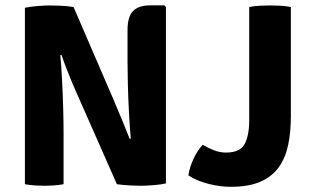

<svg xmlns="http://www.w3.org/2000/svg" viewBox="-20 -710 1206 740"><path d="M76 -680Q95 -684.5 125 -686.8Q155 -689 170.5 -689Q186 -689 211.8 -688Q237.5 -687 263.5 -683L223 -501L212.5 -497.5Q216.5 -455 219.2 -401.2Q222 -347.5 223.5 -294Q225 -240.5 225 -199V0Q205.5 3.5 186.5 4.8Q167.5 6 152.5 6Q138 6 116.5 4.8Q95 3.5 76 0ZM272.5 -358Q255.5 -396.5 241 -433.5Q226.5 -470.5 216.5 -499.5L142.5 -585L263.5 -683L417.5 -326Q436.5 -282 452.8 -242Q469 -202 480 -174L561 -86.5L430.5 0ZM619.5 -683V-3Q600.5 1.5 569.8 3.8Q539 6 523 6Q507.5 6 482.2 4.8Q457 3.5 430.5 0L472.5 -172.5L484 -176Q480 -222.5 477 -278Q474 -333.5 472.8 -385Q471.5 -436.5 471.5 -471V-593Q471.5 -646.5 493.2 -668Q515 -689.5 561 -689.5H613ZM761 -152Q782 -139.5 804.8 -130.8Q827.5 -122 851 -122Q905.5 -122 923 -155Q940.5 -188 940.5 -247V-683Q960 -687 983.2 -688Q1006.5 -689 1021 -689Q1037 -689 1059 -688Q1081 -687 1101 -683V-262Q1101 -203 1091 -153.2Q1081 -103.5 1055.5 -67Q1030 -30.5 984.8 -10.2Q939.5 10 869 10Q829.5 10 785.5 -0.8Q741.5 -11.5 706 -34Q710.5 -64 725 -96Q739.5 -128 761 -152Z"/></svg>

Font: Signika
Style: Bold
Weight: 700
Designer: Anna Giedry
Foundry: Anna Giedry
Version: Version 2.001